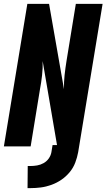

<svg xmlns="http://www.w3.org/2000/svg" viewBox="-20 -755 549 990"><path d="M122 215 123 101H137Q154 101 171.5 98Q189 95 205 86Q221 77 231.5 62Q242 47 245 30L251 -7H274L200 -440Q201 -404 197 -367.5Q193 -331 186 -294L138 0H0L121 -735H233L310 -295Q309 -331 313 -367.5Q317 -404 323 -441L371 -735H509L383 30Q378 57 368 83.5Q358 110 339.5 132.5Q321 155 297 171.5Q273 188 245.5 198Q218 208 191 211.5Q164 215 137 215Z"/></svg>

Font: Iosevka SS18 Heavy
Style: Italic
Weight: 900
Italic angle: -9°
Monospace: yes
Designer: Belleve Invis
Foundry: Belleve Invis
Version: Version 25.1.1; ttfautohint (v1.8.4)